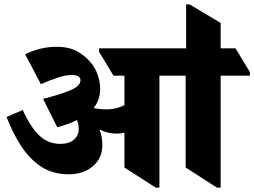

<svg xmlns="http://www.w3.org/2000/svg" viewBox="-20 -848 1163 878"><path d="M295 -51Q222 -51 169 -85.5Q116 -120 77.5 -179Q39 -238 10 -313L84 -345Q121 -264 161 -227Q201 -190 257 -190Q294 -190 317 -208.5Q340 -227 340 -258Q340 -280 332 -299Q295 -280 242 -266L177 -396Q250 -414 299 -434Q348 -454 348 -481Q348 -505 308 -505Q279 -505 242 -492.5Q205 -480 167 -463L95 -600Q130 -617 166 -625.5Q202 -634 240 -634Q299 -634 339.5 -609.5Q380 -585 405 -549Q422 -524 430 -495.5Q438 -467 438 -441Q438 -391 408 -354Q437 -348 466 -348Q492 -348 512.5 -353.5Q533 -359 549 -367V-502H499L433 -611V-627H777L843 -518V-502H709V10H692L549 -82V-241Q532 -237 514 -237Q472 -237 435 -256Q448 -224 448 -185Q448 -125 405 -88Q362 -51 295 -51ZM972 10 829 -82V-502H761L695 -611V-627H831V-828H847L989 -743V-627H1057L1123 -518V-502H989V10Z"/></svg>

Font: Noto Serif Devanagari Black
Style: Regular
Weight: 900
Designer: Universal Thirst, Indian Type Foundry and the Monotype Design Team
Foundry: Monotype Imaging Inc.
Version: Version 2.004; ttfautohint (v1.8.4.7-5d5b)